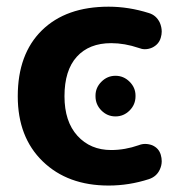

<svg xmlns="http://www.w3.org/2000/svg" viewBox="-20 -577 578 586"><path d="M403.3 -133.8Q413.1 -137.7 422.9 -137.7Q433.6 -137.7 444.3 -133.8Q464.8 -125 470.7 -104.5Q473.6 -94.7 473.6 -85Q473.6 -72.3 467.8 -59.6Q458 -38.1 434.6 -30.3Q374 -10.7 311.5 -10.7Q186.5 -10.7 110.4 -84.5Q34.2 -158.2 34.2 -283.2Q34.2 -412.1 107.9 -484.4Q181.6 -556.6 311.5 -556.6Q373 -556.6 434.6 -537.1Q457 -530.3 467.8 -507.8Q473.6 -494.1 473.6 -480.5Q473.6 -471.7 470.7 -461.9Q464.8 -441.4 444.3 -431.6Q433.6 -426.8 421.9 -426.8Q413.1 -426.8 403.3 -430.7Q360.4 -445.3 319.3 -445.3Q252 -445.3 214.4 -403.8Q176.8 -362.3 176.8 -283.2Q176.8 -206.1 216.3 -162.6Q255.9 -119.1 319.3 -119.1Q361.3 -119.1 403.3 -133.8ZM271.5 -283.2V-285.2Q271.5 -309.6 289.6 -327.6Q307.6 -345.7 332.5 -345.7Q357.4 -345.7 375.5 -327.6Q393.6 -309.6 393.6 -285.2V-283.2Q393.6 -257.8 375.5 -239.7Q357.4 -221.7 332.5 -221.7Q307.6 -221.7 289.6 -239.7Q271.5 -257.8 271.5 -283.2Z"/></svg>

Font: Gen Jyuu GothicX Bold
Style: Bold
Weight: 700
Designer: Ryoko NISHIZUKA (kana &amp; ideographs); Paul D. Hunt (Latin, Greek &amp; Cyrillic); Wenlong ZHANG (bopomofo); Sandoll C
Version: Version 1.058.20140828